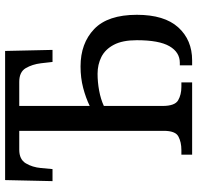

<svg xmlns="http://www.w3.org/2000/svg" viewBox="-30 -724 754 733"><g transform="rotate(-90 346.5 -357.0)"><path d="M123 0V-41H141Q171 -41 192.5 -52.5Q214 -64 214 -108V-660H142Q105 -660 90 -635Q75 -610 72 -577L68 -533H22L26 -714H519L523 -533H477L472 -577Q468 -610 453.5 -635Q439 -660 401 -660H309V-391Q340 -406 378 -416Q416 -426 460 -426Q548 -426 602.5 -374Q657 -322 657 -211Q657 -106 609 -53Q561 0 483 0H464V-47H474Q514 -47 537 -86.5Q560 -126 560 -211Q560 -266 542.5 -299Q525 -332 496 -346.5Q467 -361 432 -361Q400 -361 367.5 -355Q335 -349 309 -337V-113Q309 -66 330.5 -53.5Q352 -41 382 -41H399V0Z"/></g></svg>

Font: Noto Serif Condensed
Style: Regular
Weight: 400
Width: 3
Designer: Monotype Design Team
Foundry: Monotype Imaging Inc.
Version: Version 2.013; ttfautohint (v1.8.4.7-5d5b)